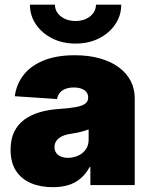

<svg xmlns="http://www.w3.org/2000/svg" viewBox="-20 -776 632 805"><path d="M201.7 8.8Q149.4 8.8 109.4 -8.3Q69.3 -25.4 46.9 -60.1Q24.4 -94.7 24.4 -147.9Q24.4 -192.4 39.6 -223.4Q54.7 -254.4 82 -274.4Q109.4 -294.4 145.5 -305.2Q181.6 -315.9 224.1 -318.8Q269.5 -321.8 297.1 -326.9Q324.7 -332 337.2 -341.3Q349.6 -350.6 349.6 -365.7V-367.7Q349.6 -380.9 342 -390.1Q334.5 -399.4 321 -404.3Q307.6 -409.2 289.1 -409.2Q270.5 -409.2 255.6 -403.8Q240.7 -398.4 231.4 -387.7Q222.2 -377 219.2 -360.8L42 -372.6Q48.8 -422.9 78.6 -461.4Q108.4 -500 162.4 -522.2Q216.3 -544.4 293.5 -544.4Q352.1 -544.4 398.7 -531.2Q445.3 -518.1 478 -493.9Q510.7 -469.7 527.8 -436.8Q544.9 -403.8 544.9 -364.3V0H358.9V-75.7H356Q338.9 -44.9 316.2 -26.4Q293.5 -7.8 264.9 0.5Q236.3 8.8 201.7 8.8ZM265.1 -114.3Q287.1 -114.3 306.9 -123Q326.7 -131.8 339.1 -148.7Q351.6 -165.5 351.6 -189.9V-233.4Q343.8 -230.5 335.2 -227.8Q326.7 -225.1 316.9 -222.7Q307.1 -220.2 296.4 -218.3Q285.6 -216.3 273.4 -214.4Q251.5 -210.9 237.1 -203.1Q222.7 -195.3 215.6 -184.3Q208.5 -173.3 208.5 -159.7Q208.5 -145 215.8 -134.8Q223.1 -124.5 235.8 -119.4Q248.5 -114.3 265.1 -114.3ZM296.9 -593.3Q242.2 -593.3 199 -615Q155.8 -636.7 130.6 -673.8Q105.5 -710.9 105.5 -756.3H210.4Q210.4 -727.1 235.1 -707.5Q259.8 -688 296.9 -688Q333.5 -688 357.9 -707.5Q382.3 -727.1 382.3 -756.3H488.3Q488.3 -710.9 463.1 -673.8Q438 -636.7 394.8 -615Q351.6 -593.3 296.9 -593.3Z"/></svg>

Font: Inter 20pt Black
Style: Regular
Weight: 900
Version: Version 4.001;git-66647c0bb